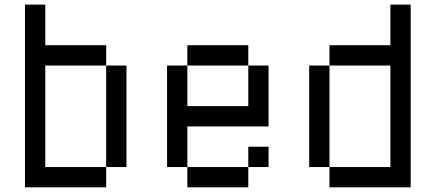

<svg xmlns="http://www.w3.org/2000/svg" viewBox="-20 -801 1863 821"><path d="M434 -86.8H520.8V-520.8H434ZM434 -86.8V0H86.8V-781.2H173.6V-607.6H434V-520.8H173.6V-86.8Z M781.2 -520.8V-607.6H1041.7V-520.8ZM781.2 0V-86.8H1041.7V0ZM1041.7 -520.8H1128.5V-260.4H781.2V-86.8H694.4V-520.8H781.2V-347.2H1041.7ZM1128.5 -86.8H1041.7V-173.6H1128.5Z M1388.9 -520.8H1302.1V-86.8H1388.9ZM1649.3 -86.8V-520.8H1388.9V-607.6H1649.3V-781.2H1736.1V0H1388.9V-86.8Z"/></svg>

Font: 8-bit Operator+
Style: Regular
Weight: 400
Designer: GrandChaos9000
Foundry: Grand Chaos Productions
Version: Version 1.2.0 - April 24, 2014